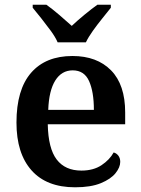

<svg xmlns="http://www.w3.org/2000/svg" viewBox="-20 -786 598 816"><path d="M299 10Q178 10 114 -62Q50 -134 50 -265Q50 -405 112 -476.5Q174 -548 288 -548Q392 -548 452 -487Q512 -426 512 -308V-258H183Q185 -155 221 -108Q257 -61 326 -61Q377 -61 411.5 -84Q446 -107 463 -138Q475 -135 483 -124.5Q491 -114 491 -98Q491 -75 471 -50Q451 -25 408.5 -7.5Q366 10 299 10ZM379 -319Q379 -396 358.5 -441.5Q338 -487 289 -487Q242 -487 215 -444Q188 -401 185 -319ZM225 -606Q215 -629 195.5 -655.5Q176 -682 155.5 -708Q135 -734 119 -753V-766H177Q201 -749 231.5 -723Q262 -697 285 -676Q307 -697 338.5 -723Q370 -749 394 -766H451V-753Q436 -734 415 -708Q394 -682 375 -655.5Q356 -629 345 -606Z"/></svg>

Font: Noto Serif Malayalam SemiBold
Style: Regular
Weight: 600
Designer: Indian type Foundry, Jelle Bosma, Monotype Design Team
Foundry: Monotype Imaging Inc.
Version: Version 2.104; ttfautohint (v1.8.4.7-5d5b)